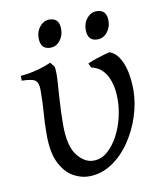

<svg xmlns="http://www.w3.org/2000/svg" viewBox="-76 -705 661 783"><g transform="rotate(-10 254.0 -314.0)"><path d="M89 -181Q89 -232 92.5 -272.5Q96 -313 96 -367Q96 -394 84.5 -405Q73 -416 27 -417V-437Q91 -442 154 -469L169 -450Q173 -434 171 -397Q169 -360 165.5 -311.5Q162 -263 162 -209Q162 -122 192 -83.5Q222 -45 259 -45Q292 -45 318 -68Q344 -91 362.5 -126Q381 -161 390 -200Q399 -239 399 -271Q400 -330 379.5 -370.5Q359 -411 315 -421L307 -439Q325 -447 353 -456Q381 -465 399 -469Q431 -459 450 -414Q469 -369 469 -297Q468 -245 450.5 -191Q433 -137 401 -90Q369 -43 325 -14Q281 15 229 15Q197 15 165 -3Q133 -21 111 -64Q89 -107 89 -181ZM166 -529Q125 -529 125 -576Q125 -604 141.5 -623.5Q158 -643 180 -643Q222 -643 222 -597Q222 -569 206 -549Q190 -529 166 -529ZM361 -529Q320 -529 320 -576Q320 -604 336.5 -623.5Q353 -643 376 -643Q418 -643 418 -597Q418 -569 401.5 -549Q385 -529 361 -529Z"/></g></svg>

Font: ChillKai
Style: Regular
Weight: 400
Designer: ChillType
Foundry: 寒蝉字型
Version: Version 2.000